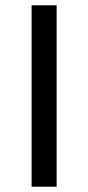

<svg xmlns="http://www.w3.org/2000/svg" viewBox="-20 -709 335 729"><path d="M100 -689V0H195V-689Z"/></svg>

Font: Fira Sans
Style: Regular
Weight: 400
Designer: Carrois Corporate & Edenspiekermann AG
Foundry: Carrois Corporate GbR & Edenspiekermann AG
Version: Version 4.203